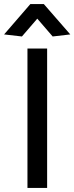

<svg xmlns="http://www.w3.org/2000/svg" viewBox="-44 -917 363 937"><path d="M186 0V-680H90V0ZM138 -826 213 -739 299 -749 170 -897H104L-24 -749L63 -739Z"/></svg>

Font: Catamaran Medium
Style: Regular
Weight: 500
Designer: Pria Ravichandran
Version: Version 2.000